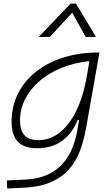

<svg xmlns="http://www.w3.org/2000/svg" viewBox="-20 -815 626 1069"><path d="M20 234.4 18.1 189.5 117.7 185.1Q191.9 181.6 243.7 158Q295.4 134.3 328.9 96.4Q362.3 58.6 381.3 12.2Q400.4 -34.2 409.2 -82.5L420.4 -147H412.1Q382.3 -71.3 325.4 -30.5Q268.6 10.3 185.5 10.3Q44.4 10.3 44.4 -135.3Q44.4 -223.1 80.6 -294.7Q116.7 -366.2 181.9 -417Q247.1 -467.8 334.5 -495.1Q421.9 -522.5 524.4 -522.5H533.7L458.5 -98.1Q446.3 -29.3 423.6 28.8Q400.9 86.9 361.1 130.9Q321.3 174.8 259.5 200.7Q197.8 226.6 107.9 230.5ZM478 -474.6Q395.5 -466.3 325 -438Q254.4 -409.7 202.1 -365.5Q149.9 -321.3 120.6 -264.6Q91.3 -208 91.3 -142.6Q91.3 -34.7 192.9 -34.7Q259.3 -34.7 312 -76.7Q364.7 -118.7 401.9 -192.1Q439 -265.6 457.5 -359.9L461.4 -379.4ZM403.3 -794.9 514.2 -609.4H457L381.8 -744.6L257.8 -609.4H195.8L373 -794.9Z"/></svg>

Font: Cascadia Mono ExtraLight
Style: Italic
Weight: 200
Italic angle: -10°
Monospace: yes
Designer: Aaron Bell
Foundry: Saja Typeworks
Version: Version 2404.023; ttfautohint (v1.8.4)